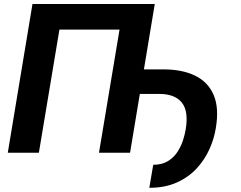

<svg xmlns="http://www.w3.org/2000/svg" viewBox="-20 -747 1180 939"><path d="M736.9 -727.3 616.1 0H464.1L564.6 -602.3H270.6L170.1 0H18.1L138.8 -727.3ZM614 -287.6 633.5 -407.7H779.5Q870.4 -407.7 933.8 -377.1Q997.2 -346.6 1024.7 -283Q1052.2 -219.5 1035.5 -120.7Q1027.7 -70.3 1004.8 -18.6Q981.9 33 942.5 76Q903.1 119 845.3 145.2Q787.6 171.5 710.2 171.5L729.4 58.9Q772 58.9 801 41.2Q829.9 23.4 847.7 -3.9Q865.4 -31.2 874.8 -60.4Q884.2 -89.5 887.8 -112.2Q903.4 -203.1 869.1 -245.4Q834.9 -287.6 759.9 -287.6Z"/></svg>

Font: Inter UI
Style: Bold Italic
Weight: 700
Italic angle: 9.39999°
Designer: Rasmus Andersson
Foundry: rsms
Version: 3.2;8d6f07862